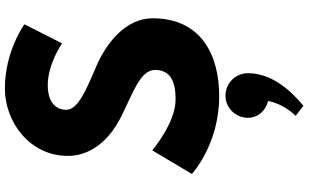

<svg xmlns="http://www.w3.org/2000/svg" viewBox="-252 -628 1231 766"><g transform="rotate(-90 363.0 -244.5)"><path d="M364.5 40C316.5 40 276.5 80 276.5 130C276.5 170 305.5 201 343.5 210C331.5 275 284.5 320 284.5 320L324.5 351C387.5 299 454.5 223 454.5 130C454.5 80 414.5 40 364.5 40ZM393.5 -840C260.5 -840 124.5 -742 124.5 -588C124.5 -502 182.5 -425 281.5 -376C379.5 -327 467.5 -300 467.5 -240C467.5 -163 389.5 -159 348.5 -159C256.5 -159 146.5 -252 146.5 -252L52.5 -94C52.5 -94 169.5 15 362.5 15C523.5 15 673.5 -54 673.5 -251C673.5 -359 572.5 -437 480.5 -476C386.5 -516 308.5 -549 308.5 -595C308.5 -640 342.5 -669 406.5 -669C491.5 -669 573.5 -612 573.5 -612L649.5 -762C649.5 -762 543.5 -840 393.5 -840Z"/></g></svg>

Font: Sztylet
Style: Bd
Weight: 700
Foundry: Cannot Into Space Fonts, PlusOne Fonts
Version: Version 0.12